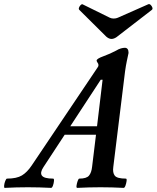

<svg xmlns="http://www.w3.org/2000/svg" viewBox="-97 -909 761 932"><path d="M-74 3Q-78 3 -77 -8Q-76 -19 -71.5 -30.5Q-67 -42 -63 -42Q-16 -42 9.5 -57.5Q35 -73 57 -106L377 -582Q381 -587 381 -593Q381 -599 377 -604Q372 -611 372 -615Q372 -624 405 -636Q438 -648 466 -663Q479 -671 490 -674Q501 -677 509 -677Q527 -677 527 -652Q523 -633 518.5 -612Q514 -591 510 -562L453 -99Q449 -71 460 -56.5Q471 -42 514 -42Q519 -42 517.5 -30.5Q516 -19 512 -8Q508 3 503 3Q446 0 391 0Q335 0 278 3Q273 3 274.5 -8Q276 -19 280 -30.5Q284 -42 288 -42Q323 -42 335 -56.5Q347 -71 350 -99L369 -255H217L114 -98Q96 -71 106.5 -56.5Q117 -42 161 -42Q166 -42 165 -30.5Q164 -19 160 -8Q156 3 151 3Q94 0 39 0Q-18 0 -74 3ZM392 -522 244 -296H374L401 -522ZM444 -720Q432 -720 419 -731L288 -861Q284 -865 286.5 -872Q289 -879 294.5 -884.5Q300 -890 304 -888L436 -823Q444 -819 455 -819Q466 -819 475 -823L622 -888Q628 -891 634 -885.5Q640 -880 642.5 -872.5Q645 -865 640 -861L469 -729Q456 -720 444 -720Z"/></svg>

Font: Junicode
Style: Bold Italic
Weight: 700
Italic angle: -11°
Designer: Peter S. Baker
Version: Version 2.100; ttfautohint (v1.8.4)